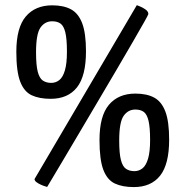

<svg xmlns="http://www.w3.org/2000/svg" viewBox="-20 -729 731 757"><path d="M179.8 -339.4Q135.2 -339.4 105.2 -353.3Q75.1 -367.3 59.8 -406.9Q44.4 -446.6 44.4 -524.9Q44.4 -620 81.7 -664Q119.1 -708 186 -708Q231 -708 260.1 -692.1Q289.3 -676.3 304.2 -636.9Q319 -597.6 319 -526.2Q319 -429.4 283.4 -384.4Q247.7 -339.4 179.8 -339.4ZM181.9 -402.2Q199.8 -402.2 213.8 -413.2Q227.8 -424.3 235.8 -451.2Q243.9 -478.1 243.9 -525.3Q243.9 -575 237.7 -600.8Q231.5 -626.6 218.8 -635.9Q206.1 -645.1 185.7 -645.1Q157 -645.1 139.6 -620.3Q122.1 -595.4 122.1 -522.8Q122.1 -472.2 128.8 -446.3Q135.5 -420.4 149 -411.3Q162.5 -402.2 181.9 -402.2ZM165.9 8Q165.9 8 158.2 5.7Q150.5 3.5 141.1 -0.8Q131.6 -5 123.9 -10.7Q116.2 -16.5 116.2 -23.1L519.4 -708.6Q519.4 -708.6 531 -704.1Q542.6 -699.5 553.7 -691.7Q564.9 -683.8 564.9 -673.6Q564.9 -671 548 -641.2Q531.1 -611.4 502.7 -562.2Q474.2 -513 438.8 -452.7Q403.3 -392.5 365.4 -328.3Q327.4 -264 292 -204.1Q256.5 -144.2 228.1 -96.3Q199.7 -48.4 182.8 -20.2Q165.9 8 165.9 8ZM507.7 8.6Q463.1 8.6 433.1 -5.3Q403 -19.3 387.7 -58.9Q372.3 -98.6 372.3 -176.9Q372.3 -272 409.6 -316Q447 -360 513.9 -360Q558.9 -360 588.1 -344.1Q617.2 -328.3 632.1 -288.9Q646.9 -249.6 646.9 -178.2Q646.9 -81.4 611.3 -36.4Q575.6 8.6 507.7 8.6ZM509.8 -54.2Q527.7 -54.2 541.7 -65.2Q555.7 -76.3 563.7 -103.2Q571.8 -130.1 571.8 -177.3Q571.8 -227 565.6 -252.8Q559.4 -278.6 546.7 -287.9Q534 -297.1 513.6 -297.1Q484.9 -297.1 467.5 -272.3Q450 -247.4 450 -174.8Q450 -124.2 456.7 -98.3Q463.4 -72.4 476.9 -63.3Q490.4 -54.2 509.8 -54.2Z"/></svg>

Font: Yanone Kaffeesatz ExtraLight
Style: Regular
Weight: 200
Designer: Yanone (Cyrillic: Daniel Pouzeot, Huerta Tipografica, and Cyreal)
Foundry: Yanone
Version: Version 2.003